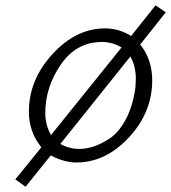

<svg xmlns="http://www.w3.org/2000/svg" viewBox="-20 -588 628 704"><path d="M36.1 69.8 130.9 -46.9V-48.8Q85.9 -105 85.9 -178.2Q85.9 -295.4 172.4 -389.6Q258.8 -483.9 365.2 -483.9Q416 -483.9 460.9 -456.1L549.8 -567.9H550.8L587.9 -543L494.1 -424.8Q538.1 -369.6 538.1 -293.9Q538.1 -175.8 452.6 -84Q367.2 7.8 259.8 7.8Q215.8 7.8 166 -18.1L74.2 96.2H73.2ZM146 -173.8Q146 -129.9 167 -92.8L425.8 -414.1Q391.6 -434.1 354 -434.1Q259.8 -434.1 202.9 -351.1Q146 -268.1 146 -173.8ZM201.2 -60.1Q234.4 -42 271 -42Q294.9 -42 321 -50Q347.2 -58.1 379.6 -78.6Q412.1 -99.1 437.5 -143.6Q462.9 -188 474.1 -251Q478 -272 478 -299.8Q478 -345.7 458 -380.9Z"/></svg>

Font: CMU Bright
Style: Oblique
Weight: 500
Italic angle: -12°
Version: Version 0.7.0